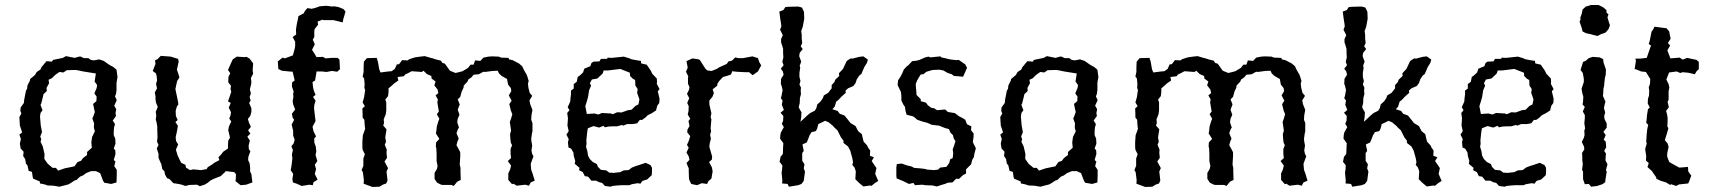

<svg xmlns="http://www.w3.org/2000/svg" viewBox="-20 -732 6804 763"><path d="M251 1 216 10 193 6 169 5 158 1 139 -3 138 -11 112 -22 110 -28 107 -49 94 -53 89 -75 83 -82 80 -100 72 -112 74 -129 62 -142 59 -161 63 -180 57 -197 68 -206 59 -233 57 -267 65 -281 61 -291 62 -305 75 -323 76 -335 80 -355 83 -371 88 -380 89 -392 99 -412 100 -418 119 -434 126 -446 141 -456 144 -464 158 -481 165 -489 186 -487 191 -494 230 -502 242 -509 277 -502 294 -507H301L313 -501H331L341 -494L353 -492L374 -496L392 -490L415 -474L430 -466L443 -455L447 -426L443 -403V-374L441 -359L437 -349L444 -334L434 -312L442 -298L439 -283L441 -271L428 -253L437 -239L433 -224L432 -209V-195L438 -181L439 -161L432 -142L438 -135L439 -120L432 -96L439 -90L434 -72L444 -57V-37L443 -7L422 -1L394 -6L389 -15L378 -44L361 -52H342L322 -44L310 -35L298 -30L284 -17L277 -15L257 -2ZM211 -54 237 -63 276 -71 288 -88 302 -93 310 -104 326 -116V-128L345 -145L343 -166L346 -188L357 -210L353 -225L354 -242L347 -261L352 -273L357 -287L354 -299L350 -319L363 -330L364 -348L355 -361L364 -382L366 -394L356 -408L361 -440L311 -448L287 -453L278 -454L245 -453L232 -444L216 -446L199 -434L186 -421L173 -415L175 -401L165 -383L166 -370L153 -358L150 -345L144 -321L141 -315L149 -294L141 -283L139 -269L142 -233L147 -207L140 -190L144 -178L141 -169L150 -150L157 -120L156 -101L169 -82L189 -65H202Z M774 8 763 2 732 3 717 7 699 1 683 -2 669 -4 654 -20 644 -24 636 -38 633 -52 625 -60 621 -80 617 -88 610 -105V-121L603 -142L610 -156L604 -169L606 -186L605 -216V-229L602 -247L599 -256L601 -273L599 -288L607 -307L600 -324L598 -338V-350L595 -364L604 -381L600 -399L604 -411L603 -427L600 -440L587 -450L598 -478L596 -492L606 -497L619 -510L659 -507L668 -504L688 -498L690 -487L683 -455L688 -441L693 -424L684 -410L681 -397L677 -378L684 -345L687 -330L689 -317L683 -309L678 -291L679 -271L686 -255L677 -247L687 -232L684 -214L678 -186L680 -171L688 -158L679 -137L686 -114L694 -97L700 -85L717 -77L719 -66L735 -56L748 -59L779 -56L801 -60L806 -68L824 -79L830 -84L852 -96L848 -107L857 -116L867 -129L886 -142V-156L887 -173L894 -185L887 -215L890 -230L899 -249L891 -261L896 -273L898 -286L889 -304L897 -323L886 -329L892 -346L899 -367L896 -379L898 -391L887 -405L888 -427L895 -441L886 -454L897 -479L905 -496L921 -507L950 -505L960 -506L972 -499L986 -480L984 -452L986 -439L977 -422L979 -408L978 -397L973 -377L977 -360L972 -347L976 -332L970 -323L979 -302V-288L975 -272L965 -259L970 -243L977 -228L966 -214L975 -201L963 -189L973 -173L968 -154L969 -139L975 -131L967 -109L966 -96L972 -83L974 -66V-50L979 -40L983 -7L958 2L936 4L916 -12L918 -39L911 -48L877 -52L874 -48L857 -32L844 -27L829 -21L817 -15L806 -6L795 1Z M1209 2 1179 7 1159 -2 1144 -7 1142 -21 1145 -41 1135 -56 1138 -70 1142 -103 1140 -118 1144 -136 1138 -151 1147 -162 1151 -177 1145 -193V-212L1139 -237L1149 -256L1143 -264L1140 -280L1153 -297L1145 -317L1143 -330L1146 -347L1145 -359L1147 -369L1140 -388L1141 -405L1151 -412L1143 -447L1129 -448L1110 -450L1100 -451L1086 -458L1084 -488L1103 -503L1112 -500L1144 -512L1151 -538L1153 -550V-566L1143 -585L1157 -595L1156 -613L1158 -627L1160 -639L1164 -657L1166 -668L1187 -679L1192 -689L1202 -700L1218 -697L1231 -700L1251 -707L1277 -709L1300 -706L1308 -707L1325 -704L1345 -696L1353 -686L1344 -655L1342 -643L1305 -652H1265L1262 -654L1242 -646L1244 -634L1230 -616L1229 -606V-585L1223 -574L1231 -556L1220 -534L1229 -520L1238 -505L1263 -506L1274 -500L1297 -502H1322L1329 -495L1331 -457L1320 -447L1299 -450L1277 -446L1260 -448H1238L1236 -435L1232 -412L1222 -406L1224 -386L1227 -372L1234 -355L1224 -347L1234 -332L1229 -314L1228 -302L1232 -267L1234 -251L1222 -228L1226 -210L1236 -190L1229 -182V-166L1235 -149L1237 -130L1234 -116L1241 -92L1231 -77L1236 -60L1231 -41L1242 -18L1226 -8L1223 4Z M1492 -444 1523 -448 1536 -449 1549 -458 1557 -476 1566 -477 1578 -493 1600 -492 1607 -497 1629 -504 1650 -507 1668 -509 1695 -501H1697L1712 -496L1732 -491L1738 -482L1748 -479L1768 -451L1790 -442L1803 -445L1818 -449L1840 -462L1850 -475H1862L1868 -492L1889 -490L1901 -503L1921 -507L1935 -508L1962 -507L1972 -503L2001 -502L2003 -496L2017 -493L2036 -483L2042 -480L2055 -469L2062 -454L2072 -437L2075 -430L2081 -410L2078 -400L2080 -383L2085 -363L2095 -351L2084 -333L2087 -318L2096 -295L2092 -274L2091 -256L2096 -243V-210L2094 -202L2091 -180L2092 -170L2095 -153L2092 -134L2095 -120L2100 -111L2089 -81L2091 -57L2096 -44L2105 -14L2089 -7L2082 6L2067 2L2033 6L2021 -2L2015 0L2000 -17V-43L2007 -58L2011 -74L1998 -92L2011 -104L2009 -120V-140L2015 -155L2010 -165L2008 -181L2007 -199L2011 -213L2006 -247L2011 -261L2016 -278L2010 -293L2004 -318L2013 -332L2002 -353L2012 -370L2010 -382L1999 -396L1996 -412L1995 -418L1974 -430L1963 -440L1958 -451L1937 -450L1907 -446L1901 -447L1883 -437L1862 -435L1854 -425L1841 -416L1838 -408L1823 -392L1822 -383L1815 -369L1809 -347L1799 -337L1807 -317L1799 -296L1806 -276L1799 -260L1797 -246L1804 -225L1800 -219L1794 -203L1803 -181L1798 -170L1794 -155L1804 -137L1809 -127V-110L1807 -78L1810 -65V-50L1811 -17L1797 -10L1783 7L1774 3H1740L1733 2L1717 -6L1707 -21V-45L1716 -60L1719 -72L1715 -92V-121L1714 -142L1712 -150L1713 -166L1726 -180L1712 -202L1714 -211L1716 -230L1722 -250L1726 -260L1716 -278L1724 -289L1718 -325L1720 -337L1711 -353L1722 -362L1719 -376L1706 -393L1711 -408L1695 -420L1694 -430L1676 -438L1663 -451L1656 -446L1616 -449L1603 -442L1590 -436L1585 -429L1560 -426L1563 -412L1547 -401L1535 -390L1524 -381V-366L1522 -350L1511 -336L1515 -326V-293L1513 -278L1505 -258L1506 -243L1503 -233L1516 -218L1511 -186L1514 -168L1509 -157L1517 -137L1516 -125L1518 -105L1508 -90L1513 -81L1522 -64L1516 -50L1520 -15L1515 -3L1501 2L1488 10L1460 11L1425 -2L1426 -16L1422 -48L1417 -56L1424 -73V-102L1430 -119L1421 -137L1420 -149V-167L1422 -195L1428 -211L1431 -220L1429 -238L1428 -256L1421 -265V-279L1420 -301L1430 -310L1421 -325L1427 -346L1431 -374L1428 -383L1429 -398L1427 -420L1421 -428L1425 -446V-464L1426 -487L1438 -501L1477 -502L1482 -486L1487 -457Z M2433 5 2414 7 2406 10 2384 7 2373 -5 2361 -8 2349 -14H2330L2317 -30L2304 -32L2296 -48L2281 -56L2283 -65L2264 -81L2266 -92L2260 -113L2259 -125L2250 -141L2239 -146L2237 -167L2240 -179L2231 -197L2240 -211L2235 -233L2237 -262L2234 -283L2243 -294L2236 -306L2246 -328L2247 -341L2249 -357V-372L2260 -380V-398L2272 -407L2276 -427L2282 -430L2297 -444L2302 -459L2326 -469L2330 -481L2338 -487L2362 -488L2368 -498H2393L2394 -503L2411 -502L2440 -505L2459 -507L2482 -500L2487 -497L2513 -492L2527 -490L2528 -480L2550 -475L2567 -450L2572 -439L2590 -420L2591 -407L2590 -399L2601 -378L2594 -369L2601 -340L2600 -323L2592 -312L2587 -293L2570 -282L2554 -274L2545 -265L2531 -255L2523 -256L2512 -242L2495 -239H2472L2455 -232L2454 -236L2432 -230H2414L2397 -229L2384 -226L2378 -232L2361 -225L2339 -231L2328 -227L2316 -222L2314 -210L2312 -193L2310 -173L2311 -163L2309 -148L2314 -132L2317 -113L2324 -100L2336 -88L2352 -80L2356 -69L2368 -57L2389 -55L2401 -46L2419 -45L2445 -48L2459 -55L2478 -56L2491 -66L2509 -73L2513 -74L2546 -85L2565 -76L2571 -65V-51L2570 -36L2552 -19L2533 -13L2525 -2L2514 -4L2491 0L2481 4H2449ZM2312 -279 2342 -281 2358 -277 2372 -283 2408 -281 2415 -278 2433 -286 2450 -285 2475 -294 2490 -296 2505 -311 2517 -317 2521 -337 2512 -363 2514 -378 2505 -392 2504 -414 2495 -419 2484 -430 2483 -443 2445 -458 2396 -452H2379L2375 -440L2354 -420L2332 -416L2324 -401L2329 -392L2321 -373L2317 -347L2312 -329L2306 -310Z M2750 4 2727 -1 2721 -13 2718 -21 2717 -52V-63L2708 -84L2720 -97L2717 -110L2708 -126L2717 -145L2710 -156L2717 -172L2723 -191L2711 -206L2712 -217L2720 -231L2716 -251L2723 -260L2713 -277L2716 -290L2717 -310L2711 -323L2719 -342L2710 -359L2718 -375L2720 -385L2714 -400V-421L2715 -429L2706 -447L2713 -463L2708 -489L2721 -495L2732 -500L2756 -496L2761 -494L2768 -483L2777 -469L2784 -458L2791 -452L2808 -450L2828 -458L2839 -465L2846 -468L2868 -478L2875 -488L2889 -491L2902 -504L2914 -501H2933L2970 -508L2992 -501L2997 -486L3005 -472L2992 -448L2971 -433L2957 -445H2944L2923 -446L2906 -447L2890 -449L2885 -436L2871 -431L2853 -426L2838 -410L2831 -399L2830 -391L2812 -377L2817 -362L2811 -347L2799 -333V-317L2807 -282L2804 -266L2807 -258L2805 -234L2804 -221L2806 -211L2802 -196L2805 -181L2800 -160L2799 -148L2804 -131L2810 -110L2809 -98L2798 -88L2809 -67L2812 -51L2807 -22L2795 -12L2790 -1L2769 -4Z M3152 4 3115 10 3110 -1 3088 -3 3089 -15 3086 -46 3088 -58 3089 -75 3078 -89 3082 -109 3091 -120 3092 -147 3093 -163 3080 -181 3081 -195 3083 -205 3095 -227 3087 -240 3092 -252 3093 -271 3082 -284 3095 -295 3087 -316 3090 -332 3083 -342 3086 -352 3090 -374 3086 -391 3083 -399 3084 -419 3094 -435 3091 -448 3083 -459 3094 -473 3089 -486 3093 -504 3092 -523V-538L3087 -555L3084 -563V-577L3091 -592L3080 -614L3085 -627L3084 -637L3081 -655L3077 -686L3093 -692L3101 -704L3113 -705L3152 -706L3167 -702L3175 -685L3176 -657L3170 -625L3164 -609L3166 -593V-579L3168 -561L3162 -548L3170 -537L3158 -522L3156 -509L3164 -487L3158 -471L3160 -463L3157 -443V-426L3161 -410L3157 -396L3163 -384L3162 -372L3163 -358L3159 -343L3158 -322L3154 -306L3160 -294L3165 -286L3164 -266L3161 -248L3175 -261L3190 -275L3200 -283L3218 -292L3224 -302L3228 -317L3242 -330L3250 -342L3254 -353L3271 -363L3285 -381V-394L3296 -406L3299 -415L3315 -430L3314 -441L3330 -458L3344 -488L3348 -492L3361 -500L3368 -499L3394 -506L3411 -508L3429 -495L3425 -482L3415 -466L3403 -438L3395 -432L3385 -417L3380 -402L3371 -390L3350 -381L3340 -372L3341 -363L3324 -348L3312 -335L3303 -328L3297 -308L3288 -298L3309 -291L3317 -280L3336 -273L3349 -257L3360 -243L3380 -231L3387 -217L3391 -210L3405 -199L3408 -185L3412 -169L3426 -154L3430 -145L3438 -134L3437 -113L3453 -107L3444 -92L3459 -70L3463 -64L3458 -41L3470 -13L3456 -4L3443 7L3439 5L3411 9L3394 -5L3379 -20L3381 -51L3376 -66L3367 -77L3370 -87L3367 -104L3363 -118L3359 -133L3350 -150L3332 -164V-173L3322 -186L3308 -214L3294 -227L3291 -231L3273 -246L3259 -252L3245 -245L3232 -239L3227 -220L3222 -211L3205 -207L3197 -194L3193 -183L3186 -166L3169 -158L3174 -132L3168 -124V-93L3177 -79L3174 -63L3179 -50L3174 -13L3165 -1Z M3592 -1 3568 -13 3543 -23 3542 -36V-67L3544 -80L3564 -82L3583 -75L3604 -70L3612 -65L3636 -63L3654 -61L3665 -58L3692 -56L3708 -58L3716 -66L3741 -69L3752 -84L3756 -99L3766 -104L3768 -123L3766 -138L3772 -155L3777 -171L3770 -182L3767 -195L3757 -205L3751 -219L3736 -223L3711 -233H3708L3683 -236L3665 -244L3649 -248L3625 -256L3614 -266L3607 -270L3583 -276L3579 -289L3576 -308L3570 -316L3562 -333V-352L3560 -367L3547 -394L3549 -413L3559 -428L3566 -442L3572 -456L3584 -469L3589 -472L3605 -489L3623 -491L3634 -494L3657 -504L3670 -507L3677 -504L3717 -508L3721 -504L3739 -500L3755 -496L3780 -493L3790 -494L3816 -476L3823 -463L3817 -449L3810 -433L3807 -427L3787 -429L3771 -430L3762 -437L3746 -442L3729 -452L3713 -455L3686 -454L3662 -447L3649 -437L3639 -436L3632 -425L3625 -413L3619 -398L3620 -384L3622 -361V-355L3639 -338V-330L3660 -324L3667 -314L3682 -303L3692 -302L3704 -294L3736 -297L3747 -287L3772 -283H3774L3791 -270L3805 -263L3816 -256L3823 -238L3840 -230L3839 -214L3849 -202V-189L3846 -167L3858 -143L3852 -120L3850 -107L3844 -98L3839 -79L3819 -59V-42L3808 -37L3791 -21L3780 -22L3765 -7L3747 -6L3735 -1L3724 2L3703 9L3686 5L3657 4L3646 2L3628 3L3616 4L3610 -5Z M4149 1 4114 10 4091 6 4067 5 4056 1 4037 -3 4036 -11 4010 -22 4008 -28 4005 -49 3992 -53 3987 -75 3981 -82 3978 -100 3970 -112 3972 -129 3960 -142 3957 -161 3961 -180 3955 -197 3966 -206 3957 -233 3955 -267 3963 -281 3959 -291 3960 -305 3973 -323 3974 -335 3978 -355 3981 -371 3986 -380 3987 -392 3997 -412 3998 -418 4017 -434 4024 -446 4039 -456 4042 -464 4056 -481 4063 -489 4084 -487 4089 -494 4128 -502 4140 -509 4175 -502 4192 -507H4199L4211 -501H4229L4239 -494L4251 -492L4272 -496L4290 -490L4313 -474L4328 -466L4341 -455L4345 -426L4341 -403V-374L4339 -359L4335 -349L4342 -334L4332 -312L4340 -298L4337 -283L4339 -271L4326 -253L4335 -239L4331 -224L4330 -209V-195L4336 -181L4337 -161L4330 -142L4336 -135L4337 -120L4330 -96L4337 -90L4332 -72L4342 -57V-37L4341 -7L4320 -1L4292 -6L4287 -15L4276 -44L4259 -52H4240L4220 -44L4208 -35L4196 -30L4182 -17L4175 -15L4155 -2ZM4109 -54 4135 -63 4174 -71 4186 -88 4200 -93 4208 -104 4224 -116V-128L4243 -145L4241 -166L4244 -188L4255 -210L4251 -225L4252 -242L4245 -261L4250 -273L4255 -287L4252 -299L4248 -319L4261 -330L4262 -348L4253 -361L4262 -382L4264 -394L4254 -408L4259 -440L4209 -448L4185 -453L4176 -454L4143 -453L4130 -444L4114 -446L4097 -434L4084 -421L4071 -415L4073 -401L4063 -383L4064 -370L4051 -358L4048 -345L4042 -321L4039 -315L4047 -294L4039 -283L4037 -269L4040 -233L4045 -207L4038 -190L4042 -178L4039 -169L4048 -150L4055 -120L4054 -101L4067 -82L4087 -65H4100Z M4563 -444 4594 -448 4607 -449 4620 -458 4628 -476 4637 -477 4649 -493 4671 -492 4678 -497 4700 -504 4721 -507 4739 -509 4766 -501H4768L4783 -496L4803 -491L4809 -482L4819 -479L4839 -451L4861 -442L4874 -445L4889 -449L4911 -462L4921 -475H4933L4939 -492L4960 -490L4972 -503L4992 -507L5006 -508L5033 -507L5043 -503L5072 -502L5074 -496L5088 -493L5107 -483L5113 -480L5126 -469L5133 -454L5143 -437L5146 -430L5152 -410L5149 -400L5151 -383L5156 -363L5166 -351L5155 -333L5158 -318L5167 -295L5163 -274L5162 -256L5167 -243V-210L5165 -202L5162 -180L5163 -170L5166 -153L5163 -134L5166 -120L5171 -111L5160 -81L5162 -57L5167 -44L5176 -14L5160 -7L5153 6L5138 2L5104 6L5092 -2L5086 0L5071 -17V-43L5078 -58L5082 -74L5069 -92L5082 -104L5080 -120V-140L5086 -155L5081 -165L5079 -181L5078 -199L5082 -213L5077 -247L5082 -261L5087 -278L5081 -293L5075 -318L5084 -332L5073 -353L5083 -370L5081 -382L5070 -396L5067 -412L5066 -418L5045 -430L5034 -440L5029 -451L5008 -450L4978 -446L4972 -447L4954 -437L4933 -435L4925 -425L4912 -416L4909 -408L4894 -392L4893 -383L4886 -369L4880 -347L4870 -337L4878 -317L4870 -296L4877 -276L4870 -260L4868 -246L4875 -225L4871 -219L4865 -203L4874 -181L4869 -170L4865 -155L4875 -137L4880 -127V-110L4878 -78L4881 -65V-50L4882 -17L4868 -10L4854 7L4845 3H4811L4804 2L4788 -6L4778 -21V-45L4787 -60L4790 -72L4786 -92V-121L4785 -142L4783 -150L4784 -166L4797 -180L4783 -202L4785 -211L4787 -230L4793 -250L4797 -260L4787 -278L4795 -289L4789 -325L4791 -337L4782 -353L4793 -362L4790 -376L4777 -393L4782 -408L4766 -420L4765 -430L4747 -438L4734 -451L4727 -446L4687 -449L4674 -442L4661 -436L4656 -429L4631 -426L4634 -412L4618 -401L4606 -390L4595 -381V-366L4593 -350L4582 -336L4586 -326V-293L4584 -278L4576 -258L4577 -243L4574 -233L4587 -218L4582 -186L4585 -168L4580 -157L4588 -137L4587 -125L4589 -105L4579 -90L4584 -81L4593 -64L4587 -50L4591 -15L4586 -3L4572 2L4559 10L4531 11L4496 -2L4497 -16L4493 -48L4488 -56L4495 -73V-102L4501 -119L4492 -137L4491 -149V-167L4493 -195L4499 -211L4502 -220L4500 -238L4499 -256L4492 -265V-279L4491 -301L4501 -310L4492 -325L4498 -346L4502 -374L4499 -383L4500 -398L4498 -420L4492 -428L4496 -446V-464L4497 -487L4509 -501L4548 -502L4553 -486L4558 -457Z M5391 4 5354 10 5349 -1 5327 -3 5328 -15 5325 -46 5327 -58 5328 -75 5317 -89 5321 -109 5330 -120 5331 -147 5332 -163 5319 -181 5320 -195 5322 -205 5334 -227 5326 -240 5331 -252 5332 -271 5321 -284 5334 -295 5326 -316 5329 -332 5322 -342 5325 -352 5329 -374 5325 -391 5322 -399 5323 -419 5333 -435 5330 -448 5322 -459 5333 -473 5328 -486 5332 -504 5331 -523V-538L5326 -555L5323 -563V-577L5330 -592L5319 -614L5324 -627L5323 -637L5320 -655L5316 -686L5332 -692L5340 -704L5352 -705L5391 -706L5406 -702L5414 -685L5415 -657L5409 -625L5403 -609L5405 -593V-579L5407 -561L5401 -548L5409 -537L5397 -522L5395 -509L5403 -487L5397 -471L5399 -463L5396 -443V-426L5400 -410L5396 -396L5402 -384L5401 -372L5402 -358L5398 -343L5397 -322L5393 -306L5399 -294L5404 -286L5403 -266L5400 -248L5414 -261L5429 -275L5439 -283L5457 -292L5463 -302L5467 -317L5481 -330L5489 -342L5493 -353L5510 -363L5524 -381V-394L5535 -406L5538 -415L5554 -430L5553 -441L5569 -458L5583 -488L5587 -492L5600 -500L5607 -499L5633 -506L5650 -508L5668 -495L5664 -482L5654 -466L5642 -438L5634 -432L5624 -417L5619 -402L5610 -390L5589 -381L5579 -372L5580 -363L5563 -348L5551 -335L5542 -328L5536 -308L5527 -298L5548 -291L5556 -280L5575 -273L5588 -257L5599 -243L5619 -231L5626 -217L5630 -210L5644 -199L5647 -185L5651 -169L5665 -154L5669 -145L5677 -134L5676 -113L5692 -107L5683 -92L5698 -70L5702 -64L5697 -41L5709 -13L5695 -4L5682 7L5678 5L5650 9L5633 -5L5618 -20L5620 -51L5615 -66L5606 -77L5609 -87L5606 -104L5602 -118L5598 -133L5589 -150L5571 -164V-173L5561 -186L5547 -214L5533 -227L5530 -231L5512 -246L5498 -252L5484 -245L5471 -239L5466 -220L5461 -211L5444 -207L5436 -194L5432 -183L5425 -166L5408 -158L5413 -132L5407 -124V-93L5416 -79L5413 -63L5418 -50L5413 -13L5404 -1Z M5986 5 5967 7 5959 10 5937 7 5926 -5 5914 -8 5902 -14H5883L5870 -30L5857 -32L5849 -48L5834 -56L5836 -65L5817 -81L5819 -92L5813 -113L5812 -125L5803 -141L5792 -146L5790 -167L5793 -179L5784 -197L5793 -211L5788 -233L5790 -262L5787 -283L5796 -294L5789 -306L5799 -328L5800 -341L5802 -357V-372L5813 -380V-398L5825 -407L5829 -427L5835 -430L5850 -444L5855 -459L5879 -469L5883 -481L5891 -487L5915 -488L5921 -498H5946L5947 -503L5964 -502L5993 -505L6012 -507L6035 -500L6040 -497L6066 -492L6080 -490L6081 -480L6103 -475L6120 -450L6125 -439L6143 -420L6144 -407L6143 -399L6154 -378L6147 -369L6154 -340L6153 -323L6145 -312L6140 -293L6123 -282L6107 -274L6098 -265L6084 -255L6076 -256L6065 -242L6048 -239H6025L6008 -232L6007 -236L5985 -230H5967L5950 -229L5937 -226L5931 -232L5914 -225L5892 -231L5881 -227L5869 -222L5867 -210L5865 -193L5863 -173L5864 -163L5862 -148L5867 -132L5870 -113L5877 -100L5889 -88L5905 -80L5909 -69L5921 -57L5942 -55L5954 -46L5972 -45L5998 -48L6012 -55L6031 -56L6044 -66L6062 -73L6066 -74L6099 -85L6118 -76L6124 -65V-51L6123 -36L6105 -19L6086 -13L6078 -2L6067 -4L6044 0L6034 4H6002ZM5865 -279 5895 -281 5911 -277 5925 -283 5961 -281 5968 -278 5986 -286 6003 -285 6028 -294 6043 -296 6058 -311 6070 -317 6074 -337 6065 -363 6067 -378 6058 -392 6057 -414 6048 -419 6037 -430 6036 -443 5998 -458 5949 -452H5932L5928 -440L5907 -420L5885 -416L5877 -401L5882 -392L5874 -373L5870 -347L5865 -329L5859 -310Z M6302 -596 6292 -598 6283 -600 6269 -607 6267 -616 6263 -629 6257 -646 6261 -654 6260 -662 6264 -672 6266 -679 6269 -694 6282 -706 6293 -709 6302 -712H6333L6351 -703L6358 -697L6364 -692V-682L6372 -675L6368 -663L6374 -643L6378 -631L6375 -624L6372 -616L6361 -603L6351 -599L6344 -597L6338 -594L6329 -589L6312 -593ZM6303 10 6294 -1 6278 0 6271 -20V-50L6267 -57L6270 -80L6268 -95V-108L6267 -124L6276 -138L6275 -149L6266 -168L6274 -184L6277 -195L6276 -213L6279 -222L6276 -243L6278 -262V-275L6270 -289L6278 -307L6269 -317L6271 -328L6272 -348L6268 -362L6265 -379L6274 -406V-419L6270 -442L6261 -454L6271 -486L6281 -490L6294 -501L6309 -506L6337 -504L6351 -497L6352 -485L6362 -455L6361 -434L6358 -423L6356 -406L6355 -393L6352 -379L6351 -359L6350 -351L6360 -328L6356 -313L6354 -302L6359 -285L6355 -271L6356 -260L6365 -241V-225L6352 -208L6361 -195L6353 -177L6361 -169L6363 -147L6355 -132L6362 -122L6361 -110L6360 -95L6368 -79L6362 -56L6365 -50L6360 -18L6359 -8L6348 0L6327 7Z M6641 7 6621 0 6617 3 6601 -7 6578 -14 6562 -22V-27L6550 -44L6545 -52L6527 -68L6532 -84L6521 -94L6522 -112L6519 -131L6518 -141L6524 -161L6522 -169L6524 -200L6526 -218L6530 -236L6522 -244L6524 -260L6525 -274L6529 -298L6536 -305L6528 -321L6529 -340L6533 -352L6534 -372L6532 -385L6537 -399L6538 -418L6521 -446L6502 -448L6480 -457H6476L6481 -490L6479 -499H6497L6524 -502L6535 -534L6541 -551L6532 -557L6536 -570L6543 -606L6549 -614L6555 -626L6592 -621L6602 -620L6613 -608L6619 -578L6608 -561L6617 -551L6606 -532L6618 -500L6655 -503L6667 -495L6685 -502L6722 -494L6731 -486V-457L6723 -450L6715 -437L6689 -443L6667 -445L6657 -442L6643 -448L6613 -444L6602 -416L6611 -398L6614 -384L6611 -370V-336L6607 -327L6612 -306L6601 -291L6605 -277L6607 -264V-251L6606 -230L6610 -222L6605 -204L6596 -175L6607 -162L6611 -148L6606 -126L6605 -112L6608 -102L6614 -88L6633 -77L6648 -69L6653 -66L6669 -67L6688 -69L6689 -51L6701 -34L6693 -12L6689 -3L6652 1Z"/></svg>

Font: Winky Rough Light
Style: Regular
Weight: 300
Designer: Simon Atzbach
Foundry: typofactur
Version: Version 1.206; ttfautohint (v1.8.4.7-5d5b)